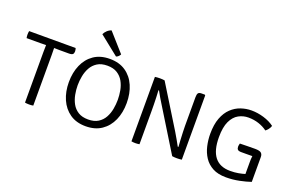

<svg xmlns="http://www.w3.org/2000/svg" viewBox="-95 -1138 2328 1517"><g transform="rotate(20 1069.0 -379.0)"><path d="M178.5 -425Q178.5 -440.5 179 -454Q179.5 -467.5 179.5 -484Q170.5 -484 154.5 -483.5Q138.5 -483 129.5 -483H16Q13 -497.5 13 -512.5Q13 -527 16 -542H407Q412 -528.5 412 -514.5Q412 -499 404 -491Q396 -483 371.5 -483H297Q288.5 -483 271.8 -483.5Q255 -484 247 -484Q247 -467.5 247.5 -454Q248 -440.5 248 -425V0Q233 3 213.5 3Q193 3 178.5 0Z M448.5 -271Q448.5 -352 476.5 -416Q504.5 -480 558.5 -517Q612.5 -554 691.5 -554Q771 -554 825.2 -517Q879.5 -480 907.2 -416Q935 -352 935 -271Q935 -190 906.8 -126Q878.5 -62 824.2 -25Q770 12 691.5 12Q612.5 12 558.5 -25.5Q504.5 -63 476.5 -127Q448.5 -191 448.5 -271ZM522.5 -271Q522.5 -233.5 530 -193.8Q537.5 -154 556 -120.2Q574.5 -86.5 607.5 -65.8Q640.5 -45 691.5 -45Q742.5 -45 775.5 -65.8Q808.5 -86.5 827 -120.2Q845.5 -154 852.8 -193.8Q860 -233.5 860 -271Q860 -308.5 852.8 -348.2Q845.5 -388 827 -421.5Q808.5 -455 775.5 -476Q742.5 -497 691.5 -497Q640.5 -497 607.5 -476Q574.5 -455 556 -421.5Q537.5 -388 530 -348.2Q522.5 -308.5 522.5 -271ZM626.5 -770 762 -617.5Q757.5 -608 748.8 -599.5Q740 -591 729.5 -588L568 -717Q575.5 -734 591.2 -749Q607 -764 626.5 -770Z M1201.5 -348.5Q1184.5 -375.5 1169.5 -401Q1154.5 -426.5 1140.5 -452.5L1136 -452Q1137.5 -428 1138.8 -395.5Q1140 -363 1140.5 -332.2Q1141 -301.5 1141 -282V0Q1122 3 1106.5 3Q1091 3 1073.5 0V-542Q1082 -543.5 1093.5 -544.2Q1105 -545 1114.5 -545Q1138.5 -545 1155 -542L1371.5 -191Q1388 -164 1403 -137.2Q1418 -110.5 1432 -85L1437.5 -85.5Q1435.5 -108.5 1433.8 -141.5Q1432 -174.5 1430.8 -206.8Q1429.5 -239 1429.5 -259V-500.5Q1429.5 -523 1436 -534Q1442.5 -545 1465.5 -545H1492L1497 -540V0Q1479.5 3 1456 3Q1432 3 1416 0Z M1884.5 -276.5Q1916 -277 1947 -277.8Q1978 -278.5 2011 -278.5Q2050 -278.5 2063.2 -267.2Q2076.5 -256 2076.5 -233V-24Q2036 -10 1982 1Q1928 12 1871 12Q1804 12 1759 -12.2Q1714 -36.5 1687.5 -77Q1661 -117.5 1649.5 -167.5Q1638 -217.5 1638 -269Q1638 -348 1658.8 -402.5Q1679.5 -457 1714.8 -490.5Q1750 -524 1793.8 -539Q1837.5 -554 1883 -554Q1934.5 -554 1986.8 -538.2Q2039 -522.5 2076 -494.5Q2071 -478.5 2060 -464.2Q2049 -450 2038 -442.5Q2006.5 -466 1966 -479.5Q1925.5 -493 1879 -493Q1835 -493 1796.8 -472Q1758.5 -451 1735 -401.8Q1711.5 -352.5 1711.5 -268Q1711.5 -47 1885 -47Q1924 -47 1954.8 -52.8Q1985.5 -58.5 2008 -65.5V-167.5Q2008 -177.5 2008.5 -190.5Q2009 -203.5 2011 -217Q1985 -216.5 1959.5 -216.5Q1934 -216.5 1913 -216.5Q1879.5 -216.5 1879.5 -249Q1879.5 -254 1880.8 -262.2Q1882 -270.5 1884.5 -276.5Z"/></g></svg>

Font: Signika Negative SC Light
Style: Regular
Weight: 300
Designer: Anna Giedryś
Foundry: Anna Giedryś
Version: Version 2.000; ttfautohint (v1.8.3) -l 8 -r 50 -G 200 -x 9 -